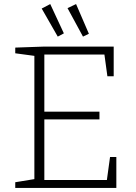

<svg xmlns="http://www.w3.org/2000/svg" viewBox="-20 -924 668 944"><path d="M521 -152H552V0H55V-28L159 -45L149 -33V-661L159 -648L55 -662V-690L198 -695H539V-549H508L492 -666L504 -656H187L198 -667V-365L187 -375H469V-337H187L198 -349V-28L187 -39H517L504 -28ZM264 -744 294 -760 227 -904 185 -882ZM388 -744 417 -758 354 -904 312 -884Z"/></svg>

Font: Bitter Thin Light
Style: Regular
Weight: 300
Version: Version 2.002